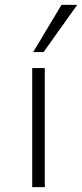

<svg xmlns="http://www.w3.org/2000/svg" viewBox="-20 -773 339 793"><path d="M113 0V-492H165V0ZM117 -558 234 -753H299L160 -558Z"/></svg>

Font: Nunito Sans 7pt SemiExpanded ExtraLight
Style: Regular
Weight: 250
Width: 6
Designer: Vernon Adams
Foundry: Vernon Adams
Version: Version 3.101;gftools[0.9.27]